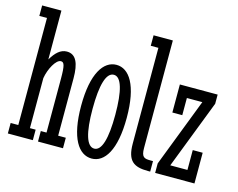

<svg xmlns="http://www.w3.org/2000/svg" viewBox="-96 -815 1205 972"><g transform="rotate(15 507.0 -329.0)"><path d="M12 -616H52V-55H12V0H143V-55H113V-317C121 -367 152 -423 177 -423C194 -423 200 -408 200 -337V-55H170V0H301V-55H261V-356C261 -434 242 -478 194 -478C161 -478 136 -454 113 -415V-671H12Z M573 -232C573 -403 521 -478 454 -478C387 -478 334 -402 334 -232C334 -62 386 13 454 13C521 13 573 -62 573 -232ZM513 -232C513 -107 493 -39 454 -39C414 -39 394 -107 394 -232C394 -357 414 -426 454 -426C493 -426 513 -358 513 -232Z M596 -616H636V-114C636 -23 672 0 746 0H758V-55H745C712 -55 697 -59 697 -108V-671H596Z M789 -318H841V-408H922L784 -50V0H990V-161H938V-57H848L987 -417V-465H789Z"/></g></svg>

Font: Stint Ultra Condensed
Style: Regular
Weight: 400
Width: 1
Designer: Astigmatic (AOETI)
Foundry: Astigmatic (AOETI)
Version: Version 1.000